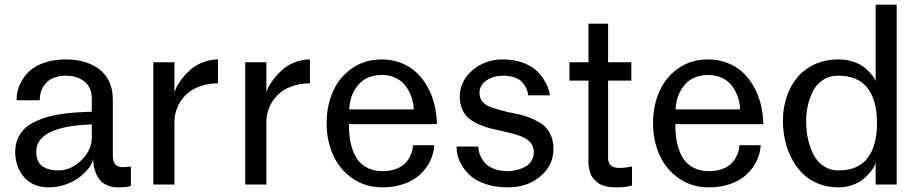

<svg xmlns="http://www.w3.org/2000/svg" viewBox="-20 -788 3939 820"><path d="M44.9 -140.1Q44.9 -172.4 57.1 -198.5Q69.3 -224.6 88.1 -241.5Q106.9 -258.3 135.3 -271Q163.6 -283.7 189.2 -290.5Q214.8 -297.4 248 -301.8Q281.2 -306.2 302.5 -307.6Q323.7 -309.1 350.6 -310.1Q365.7 -310.5 372.1 -311V-362.8Q372.1 -364.3 372.1 -365.7Q372.1 -391.6 363.3 -411.1Q353.5 -431.6 336.7 -443.1Q319.8 -454.6 301.3 -459.7Q282.7 -464.8 262.2 -464.8Q208 -464.8 179 -436Q149.9 -407.2 149.9 -359.9H50.8Q50.8 -382.3 56.6 -404.5Q62.5 -426.8 77.6 -450.7Q92.8 -474.6 115.7 -492.7Q138.7 -510.7 176.5 -522.5Q214.4 -534.2 262.2 -534.2Q351.1 -534.2 406.5 -490Q461.9 -445.8 461.9 -362.8V-122.1Q461.9 -74.2 502.9 -74.2L539.1 -76.2V4.9Q529.8 12.2 482.9 12.2Q457.5 12.2 438 3.4Q418.5 -5.4 407.5 -18.1Q396.5 -30.8 389.4 -48.3Q382.3 -65.9 380.1 -81.1Q377.9 -96.2 377.9 -111.8Q377.9 -97.2 363.8 -76.7Q349.6 -56.2 325.9 -36.1Q302.2 -16.1 265.6 -2Q229 12.2 189.9 12.2Q120.1 12.2 82.5 -31.7Q44.9 -75.7 44.9 -140.1ZM134.8 -140.1Q134.8 -117.2 142.6 -100.8Q150.4 -84.5 164.3 -75.9Q178.2 -67.4 193.8 -63.7Q209.5 -60.1 228 -60.1Q283.7 -60.1 327.9 -104Q372.1 -147.9 372.1 -200.2V-256.8Q134.8 -248.5 134.8 -140.1Z M634.8 0V-522H725.1V-389.2Q725.1 -397 732.7 -413.3Q740.2 -429.7 756.1 -450.4Q772 -471.2 793 -490Q814 -508.8 845.5 -521.5Q877 -534.2 911.1 -534.2V-432.1Q867.7 -432.1 832 -418.7Q796.4 -405.3 773.2 -382.3Q750 -359.4 737.5 -329.6Q725.1 -299.8 725.1 -267.1V0Z M1027.3 0V-522H1117.7V-389.2Q1117.7 -397 1125.2 -413.3Q1132.8 -429.7 1148.7 -450.4Q1164.6 -471.2 1185.5 -490Q1206.5 -508.8 1238 -521.5Q1269.5 -534.2 1303.7 -534.2V-432.1Q1260.3 -432.1 1224.6 -418.7Q1189 -405.3 1165.8 -382.3Q1142.6 -359.4 1130.1 -329.6Q1117.7 -299.8 1117.7 -267.1V0Z M1375 -261.2Q1375 -336.9 1402.6 -398.4Q1430.2 -460 1484.4 -497.1Q1538.6 -534.2 1609.9 -534.2Q1654.8 -534.2 1693.4 -519Q1731.9 -503.9 1759.3 -477.8Q1786.6 -451.7 1806.2 -416.5Q1825.7 -381.3 1835.4 -341.1Q1845.2 -300.8 1846.2 -257.8H1470.2Q1470.2 -227.5 1473.4 -201.7Q1476.6 -175.8 1486.1 -148.2Q1495.6 -120.6 1511 -101.3Q1526.4 -82 1552.5 -69.6Q1578.6 -57.1 1613.3 -57.1Q1642.6 -57.1 1665.8 -64.7Q1689 -72.3 1702.9 -83.7Q1716.8 -95.2 1726.1 -110.8Q1735.4 -126.5 1739.3 -140.1Q1743.2 -153.8 1744.1 -168H1835Q1832.5 -132.3 1817.1 -100.3Q1801.8 -68.4 1774.7 -43Q1747.6 -17.6 1705.8 -2.7Q1664.1 12.2 1613.3 12.2Q1542 12.2 1487.1 -24.9Q1432.1 -62 1403.6 -124Q1375 -186 1375 -261.2ZM1471.2 -320.8H1747.1Q1745.6 -349.6 1736.8 -375Q1728 -400.4 1711.9 -421.6Q1695.8 -442.9 1669.7 -455.3Q1643.6 -467.8 1609.9 -467.8Q1581.1 -467.8 1557.6 -458.7Q1534.2 -449.7 1518.8 -434.8Q1503.4 -419.9 1492.7 -400.4Q1481.9 -380.9 1477.1 -361.1Q1472.2 -341.3 1471.2 -320.8Z M1929.7 -162.1H2022.9Q2022.9 -145.5 2029.1 -128.9Q2035.2 -112.3 2048.6 -95.2Q2062 -78.1 2088.1 -67.6Q2114.3 -57.1 2149.9 -57.1Q2165 -57.1 2181.9 -60.8Q2198.7 -64.5 2217.3 -72.8Q2235.8 -81.1 2247.8 -97.9Q2259.8 -114.7 2259.8 -137.2Q2259.8 -158.7 2249 -174.3Q2238.3 -189.9 2220 -199.2Q2201.7 -208.5 2178 -215.1Q2154.3 -221.7 2127.9 -227.3Q2101.6 -232.9 2075.4 -239.5Q2049.3 -246.1 2025.6 -256.6Q2002 -267.1 1983.6 -281.5Q1965.3 -295.9 1954.6 -319.8Q1943.8 -343.8 1943.8 -375Q1943.8 -441.4 1997.6 -487.8Q2051.3 -534.2 2128.9 -534.2Q2172.4 -534.2 2207.8 -522Q2243.2 -509.8 2264.2 -492.4Q2285.2 -475.1 2299.8 -452.6Q2314.5 -430.2 2320.6 -413.1Q2326.7 -396 2328.6 -380.9H2235.8Q2234.4 -395 2228.8 -408.7Q2223.1 -422.4 2211.7 -435.5Q2200.2 -448.7 2178.7 -456.8Q2157.2 -464.8 2128.9 -464.8Q2087.9 -464.8 2057.9 -444.6Q2027.8 -424.3 2027.8 -390.1Q2027.8 -368.2 2041.5 -352.8Q2055.2 -337.4 2077.4 -329.8Q2099.6 -322.3 2127.9 -314.7Q2156.2 -307.1 2185.8 -301.8Q2215.3 -296.4 2243.7 -284.9Q2272 -273.4 2294.2 -258.3Q2316.4 -243.2 2330.1 -215.8Q2343.8 -188.5 2343.8 -151.9Q2343.8 -82.5 2288.1 -35.2Q2232.4 12.2 2149.9 12.2Q2098.1 12.2 2057.6 -1Q2017.1 -14.2 1993.9 -33.4Q1970.7 -52.7 1955.3 -77.6Q1939.9 -102.5 1934.8 -123Q1929.7 -143.6 1929.7 -162.1Z M2412.1 -443.8V-522H2493.2V-687H2577.1V-522H2676.3V-443.8H2577.1V-112.8Q2577.1 -70.8 2625.5 -70.8Q2639.2 -70.8 2652.6 -72.5Q2666 -74.2 2672.4 -75.7L2679.2 -77.1V3.9Q2658.2 12.2 2608.4 12.2Q2584 12.2 2564.9 7.1Q2545.9 2 2534.2 -6.6Q2522.5 -15.1 2513.4 -26.1Q2504.4 -37.1 2501 -48.8Q2497.6 -60.5 2495.1 -72.3Q2492.7 -84 2493.2 -93.8Q2493.7 -103.5 2493.2 -110.8Q2493.2 -114.7 2493.2 -116.2V-443.8Z M2769 -261.2Q2769 -336.9 2796.6 -398.4Q2824.2 -460 2878.4 -497.1Q2932.6 -534.2 3003.9 -534.2Q3048.8 -534.2 3087.4 -519Q3126 -503.9 3153.3 -477.8Q3180.7 -451.7 3200.2 -416.5Q3219.7 -381.3 3229.5 -341.1Q3239.3 -300.8 3240.2 -257.8H2864.3Q2864.3 -227.5 2867.4 -201.7Q2870.6 -175.8 2880.1 -148.2Q2889.6 -120.6 2905 -101.3Q2920.4 -82 2946.5 -69.6Q2972.7 -57.1 3007.3 -57.1Q3036.6 -57.1 3059.8 -64.7Q3083 -72.3 3096.9 -83.7Q3110.8 -95.2 3120.1 -110.8Q3129.4 -126.5 3133.3 -140.1Q3137.2 -153.8 3138.2 -168H3229Q3226.6 -132.3 3211.2 -100.3Q3195.8 -68.4 3168.7 -43Q3141.6 -17.6 3099.9 -2.7Q3058.1 12.2 3007.3 12.2Q2936 12.2 2881.1 -24.9Q2826.2 -62 2797.6 -124Q2769 -186 2769 -261.2ZM2865.2 -320.8H3141.1Q3139.6 -349.6 3130.9 -375Q3122.1 -400.4 3106 -421.6Q3089.8 -442.9 3063.7 -455.3Q3037.6 -467.8 3003.9 -467.8Q2975.1 -467.8 2951.7 -458.7Q2928.2 -449.7 2912.8 -434.8Q2897.5 -419.9 2886.7 -400.4Q2876 -380.9 2871.1 -361.1Q2866.2 -341.3 2865.2 -320.8Z M3323.7 -272.9Q3323.7 -326.2 3339.4 -373.3Q3355 -420.4 3384.3 -456.3Q3413.6 -492.2 3459.2 -513.2Q3504.9 -534.2 3561 -534.2Q3594.7 -534.2 3623.5 -524.7Q3652.3 -515.1 3669.2 -501.7Q3686 -488.3 3698.2 -474.6Q3710.4 -460.9 3715.3 -451.2L3719.7 -441.9V-768.1H3809.6V0H3719.7V-94.2Q3719.7 -90.8 3714.6 -79.8Q3709.5 -68.8 3696.8 -53Q3684.1 -37.1 3666.7 -22.7Q3649.4 -8.3 3621.3 2Q3593.3 12.2 3561 12.2Q3513.7 12.2 3474.1 -3.9Q3434.6 -20 3407.2 -47.4Q3379.9 -74.7 3360.8 -111.6Q3341.8 -148.4 3332.8 -189.2Q3323.7 -230 3323.7 -272.9ZM3422.9 -272.9Q3422.9 -246.1 3426.3 -219.5Q3429.7 -192.9 3439.5 -163.3Q3449.2 -133.8 3464.1 -111.6Q3479 -89.4 3503.9 -74.7Q3528.8 -60.1 3561 -60.1Q3644.5 -60.1 3685.1 -112.8Q3725.6 -165.5 3725.6 -263.2Q3725.6 -359.4 3685.1 -411.9Q3644.5 -464.4 3561 -464.8Q3560.1 -464.8 3559.1 -464.8Q3522.9 -464.8 3495.6 -447.3Q3467.3 -428.7 3452.4 -399.2Q3437.5 -369.6 3430.2 -337.6Q3422.9 -305.7 3422.9 -272.9Z"/></svg>

Font: Standard
Style: Regular
Weight: 400
Designer: Bryce Wilner
Version: Version 2.000;PS 2.0;hotconv 16.6.51;makeotf.lib2.5.65220 DE